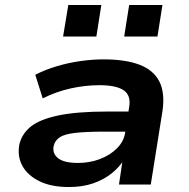

<svg xmlns="http://www.w3.org/2000/svg" viewBox="-20 -743 761 773"><path d="M258 10Q186 10 138.5 -13.5Q91 -37 70 -75.5Q49 -114 58 -162Q68 -204 103.5 -233Q139 -262 214 -278Q289 -294 415 -294H518L506 -213H402Q327 -213 283 -208Q239 -203 220 -190Q201 -177 196 -155Q190 -125 214 -106Q238 -87 294 -87Q341 -87 382 -102.5Q423 -118 451 -146Q479 -174 484 -210L500 -312Q508 -359 478 -379.5Q448 -400 380 -400Q323 -400 264.5 -387Q206 -374 152 -347L122 -442Q161 -462 207.5 -476Q254 -490 303 -497Q352 -504 397 -504Q485 -504 541.5 -482.5Q598 -461 621.5 -415Q645 -369 634 -295L587 0H459L475 -108H484Q465 -74 432 -47Q399 -20 355.5 -5Q312 10 258 10ZM480 -596 500 -723H634L614 -596ZM234 -596 255 -723H388L368 -596Z"/></svg>

Font: Nunito Sans 10pt Expanded
Style: Bold Italic
Weight: 700
Width: 7
Italic angle: -9°
Designer: Vernon Adams
Foundry: Vernon Adams
Version: Version 3.101;gftools[0.9.27]